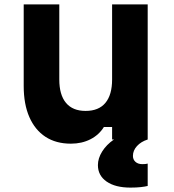

<svg xmlns="http://www.w3.org/2000/svg" viewBox="-20 -635 790 874"><path d="M652.3 -614.9V0H490.3V-56.9H452.9Q430.8 -21 391.6 -1Q352.3 19 302.6 19Q235.1 19 187.2 -12.1Q139.3 -43.3 113.6 -102.1Q87.9 -160.9 87.9 -243.3V-614.9H249.9V-273.3Q249.9 -203.2 280.4 -166.7Q310.9 -130.1 369.7 -130.1Q429.4 -130.1 459.8 -166.7Q490.3 -203.2 490.3 -273.3V-614.9ZM574 219Q504.9 219 465.3 191.5Q425.7 164 425.7 116.5Q425.7 85.7 445.1 54.6Q464.5 23.5 498.7 0L574 -3.5L652.3 0Q621.7 9.8 603.4 30Q585.1 50.2 585.1 74.7Q585.1 91.5 596.7 101.8Q608.2 112.2 627.9 112.2Q636.7 112.2 642.2 111.6Q647.7 111 652.3 109.7V211.5Q640.3 214.5 621 216.7Q601.7 219 574 219Z"/></svg>

Font: Martian Mono SemiExpanded
Style: Regular
Weight: 400
Width: 6
Monospace: yes
Designer: Roman Shamin
Foundry: Evil Martians
Version: Version 1.000